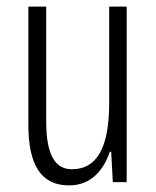

<svg xmlns="http://www.w3.org/2000/svg" viewBox="-20 -552 472 582"><path d="M364 -532H311V-240C311 -103 273 -39 198 -39C146 -39 120 -84 120 -185V-532H66V-173C66 -56 102 10 189 10C257 10 294 -37 313 -92H317L322 0H364Z"/></svg>

Font: Noto Sans Gurmukhi UI ExtraCondensed Light
Style: Regular
Weight: 300
Width: 2
Designer: Jelle Bosma - Monotype Design Team
Foundry: Monotype Imaging Inc.
Version: Version 2.004